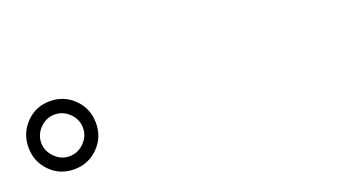

<svg xmlns="http://www.w3.org/2000/svg" viewBox="-35 -1035 1069 608"><g transform="rotate(-20 500.0 -730.5)"><path d="M253.9 -729.5Q253.9 -681.6 220.7 -648.4Q187.5 -615.2 139.6 -615.2Q91.8 -615.2 59.1 -648.4Q26.4 -681.6 26.4 -729.5Q26.4 -777.3 59.1 -811Q91.8 -844.7 139.6 -844.7Q187.5 -844.7 220.7 -811.5Q253.9 -778.3 253.9 -729.5ZM69.3 -729.5Q69.3 -702.1 90.3 -680.7Q111.3 -659.2 139.6 -659.2Q168 -659.2 189 -680.2Q210 -701.2 210 -729.5Q210 -757.8 189 -778.8Q168 -799.8 139.6 -799.8Q111.3 -799.8 90.3 -778.8Q69.3 -757.8 69.3 -729.5Z"/></g></svg>

Font: Gen Jyuu Gothic Regular
Style: Regular
Weight: 400
Designer: [Source Han Sans]
Ryoko NISHIZUKA  (kana & ideographs); Paul D. Hunt (Latin, Greek & Cyrillic); Wenlong ZHANG  (bopomofo
Version: Version 1.002.20150607